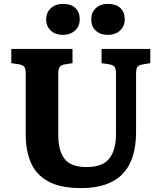

<svg xmlns="http://www.w3.org/2000/svg" viewBox="-20 -951 827 985"><path d="M397 14Q289 14 226.5 -21Q164 -56 138 -117.5Q112 -179 112 -259V-571Q112 -597 105.5 -607Q99 -617 78 -621L38 -627V-700H352V-627L309 -620Q291 -616 285 -605.5Q279 -595 279 -570V-259Q279 -176 312 -135Q345 -94 423 -94Q507 -94 541 -138Q575 -182 575 -261V-571Q575 -597 568.5 -607Q562 -617 541 -621L501 -627V-700H751V-627L709 -620Q689 -616 683.5 -605.5Q678 -595 678 -567V-272Q678 14 397 14ZM533 -772Q495 -772 471.5 -793.5Q448 -815 448 -852Q448 -887 471.5 -909Q495 -931 533 -931Q576 -931 598 -909.5Q620 -888 620 -852Q620 -816 595.5 -794Q571 -772 533 -772ZM303 -772Q265 -772 241 -793.5Q217 -815 217 -852Q217 -887 241 -909Q265 -931 303 -931Q345 -931 367 -909.5Q389 -888 389 -852Q389 -816 364.5 -794Q340 -772 303 -772Z"/></svg>

Font: Literata 12pt
Style: Bold
Weight: 700
Designer: Latin by Veronika Burian and Jose Scaglione. Greek by Irene Vlachou. Cyrillic by Vera Evstafieva.
Foundry: TypeTogether
Version: Version 3.002